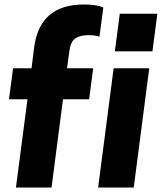

<svg xmlns="http://www.w3.org/2000/svg" viewBox="-20 -833 719 853"><path d="M288.1 -606 277.8 -529.8H394L376 -392.1H259.8L209 0H50.8L102.1 -392.1H20L38.1 -529.8H120.1L131.8 -623Q156.7 -813 352.1 -813Q409.2 -813 439 -799.8L421.9 -669.9Q404.8 -676.8 372.1 -676.8Q335.4 -676.8 314.5 -662.1Q293.5 -647.5 288.1 -606ZM416 0 484.9 -529.8H643.1L574.2 0ZM679.2 -772 657.2 -605H490.2L512.2 -772Z"/></svg>

Font: Cooper Hewitt
Style: Bold Italic
Weight: 712
Designer: Village Type and Design LLC
Foundry: Cooper Hewitt Smithsonian Design Museum
Version: 1.000